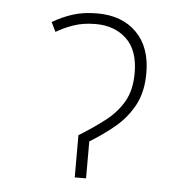

<svg xmlns="http://www.w3.org/2000/svg" viewBox="-44 -583 618 626"><g transform="rotate(5 265.0 -269.5)"><path d="M223 -138Q270 -167 307.5 -196Q345 -225 366.5 -262.5Q388 -300 388 -356Q388 -430 349 -467Q310 -504 248 -504Q207 -504 175.5 -493Q144 -482 119 -467L104 -498Q134 -516 169 -527.5Q204 -539 250 -539Q331 -539 378.5 -491.5Q426 -444 426 -359Q426 -297 402.5 -253.5Q379 -210 341 -178.5Q303 -147 260 -121V0H223Z"/></g></svg>

Font: Noto Sans Mono Condensed ExtraLight
Style: Regular
Weight: 200
Width: 3
Designer: Monotype Design Team
Foundry: Monotype Imaging Inc.
Version: Version 2.014; ttfautohint (v1.8.4.7-5d5b)